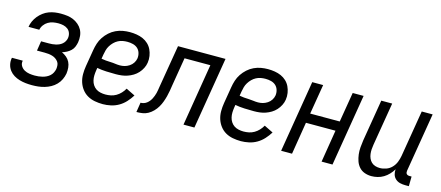

<svg xmlns="http://www.w3.org/2000/svg" viewBox="-43 -932 3085 1343"><g transform="rotate(15 1500.0 -260.0)"><path d="M206 8Q182 8 159 5.5Q136 3 114 -3.5Q92 -10 73 -21.5Q54 -33 40.5 -50.5Q27 -68 21.5 -90.5Q16 -113 20 -137L21 -141H99V-139Q95 -119 105 -102.5Q115 -86 131.5 -77Q148 -68 167.5 -65Q187 -62 206 -62Q220 -62 234 -63.5Q248 -65 262 -68.5Q276 -72 289.5 -78.5Q303 -85 314 -95Q325 -105 331.5 -118Q338 -131 341 -145Q343 -160 341.5 -174Q340 -188 332 -198.5Q324 -209 313 -216.5Q302 -224 288.5 -228Q275 -232 261 -233.5Q247 -235 233 -235H177L188 -305H244Q256 -305 268.5 -306Q281 -307 293.5 -310Q306 -313 317.5 -318Q329 -323 339 -331.5Q349 -340 355.5 -351.5Q362 -363 364 -375Q367 -394 361 -411.5Q355 -429 341 -439.5Q327 -450 309.5 -454Q292 -458 273 -458Q254 -458 235 -454.5Q216 -451 199 -441Q182 -431 170 -414.5Q158 -398 155 -380H77Q80 -401 89.5 -422Q99 -443 113.5 -460.5Q128 -478 146.5 -492Q165 -506 186.5 -514Q208 -522 229.5 -525Q251 -528 272 -528Q296 -528 319.5 -525Q343 -522 363.5 -513Q384 -504 401 -489.5Q418 -475 428.5 -455.5Q439 -436 441.5 -412.5Q444 -389 440 -365Q437 -349 430.5 -332.5Q424 -316 411 -303.5Q398 -291 382 -282.5Q366 -274 349 -269Q368 -260 383.5 -247Q399 -234 408 -216Q417 -198 419 -176.5Q421 -155 418 -133Q414 -111 404 -89.5Q394 -68 377 -50.5Q360 -33 339 -21.5Q318 -10 295.5 -3.5Q273 3 250.5 5.5Q228 8 206 8Z M718 8Q688 8 659 2.5Q630 -3 606 -17Q582 -31 565 -53.5Q548 -76 539.5 -103Q531 -130 531 -159.5Q531 -189 536 -219L556 -339Q560 -364 568 -389Q576 -414 591 -436.5Q606 -459 626.5 -477.5Q647 -496 671.5 -507.5Q696 -519 721.5 -523.5Q747 -528 772 -528Q797 -528 821.5 -524Q846 -520 867.5 -510.5Q889 -501 906 -485Q923 -469 933 -448Q943 -427 947 -402.5Q951 -378 947 -353Q944 -333 934 -313Q924 -293 909 -276.5Q894 -260 875 -248.5Q856 -237 835.5 -230Q815 -223 794 -220.5Q773 -218 752 -218Q718 -218 683 -219.5Q648 -221 616 -227L613 -208Q610 -189 609.5 -171Q609 -153 613 -135.5Q617 -118 626.5 -103.5Q636 -89 650 -79.5Q664 -70 682 -66Q700 -62 718 -62Q738 -62 757.5 -66Q777 -70 795 -80.5Q813 -91 827.5 -106.5Q842 -122 852 -140L917 -108Q901 -82 880 -59Q859 -36 832.5 -20.5Q806 -5 776 1.5Q746 8 718 8ZM764 -285Q781 -285 798 -289.5Q815 -294 831 -304.5Q847 -315 857 -330.5Q867 -346 870 -363Q873 -384 867 -403.5Q861 -423 847 -435.5Q833 -448 813.5 -453Q794 -458 773 -458Q756 -458 739 -455Q722 -452 706 -443.5Q690 -435 677 -422Q664 -409 654.5 -393.5Q645 -378 640.5 -361.5Q636 -345 633 -328L628 -297Q643 -294 660.5 -292.5Q678 -291 695.5 -290.5Q713 -290 729.5 -287.5Q746 -285 764 -285Z M960 0 971 -70Q982 -70 993.5 -73.5Q1005 -77 1015 -84.5Q1025 -92 1032.5 -101.5Q1040 -111 1045.5 -121.5Q1051 -132 1055 -143Q1059 -154 1062 -165Q1065 -176 1066.5 -187Q1068 -198 1070 -209L1122 -520H1466L1380 0H1301L1375 -450H1188L1154 -245Q1151 -225 1147.5 -204Q1144 -183 1138.5 -162Q1133 -141 1125.5 -120.5Q1118 -100 1106.5 -80.5Q1095 -61 1079 -44.5Q1063 -28 1043.5 -17Q1024 -6 1002.5 -3Q981 0 960 0Z M1718 8Q1688 8 1659 2.5Q1630 -3 1606 -17Q1582 -31 1565 -53.5Q1548 -76 1539.5 -103Q1531 -130 1531 -159.5Q1531 -189 1536 -219L1556 -339Q1560 -364 1568 -389Q1576 -414 1591 -436.5Q1606 -459 1626.5 -477.5Q1647 -496 1671.5 -507.5Q1696 -519 1721.5 -523.5Q1747 -528 1772 -528Q1797 -528 1821.5 -524Q1846 -520 1867.5 -510.5Q1889 -501 1906 -485Q1923 -469 1933 -448Q1943 -427 1947 -402.5Q1951 -378 1947 -353Q1944 -333 1934 -313Q1924 -293 1909 -276.5Q1894 -260 1875 -248.5Q1856 -237 1835.5 -230Q1815 -223 1794 -220.5Q1773 -218 1752 -218Q1718 -218 1683 -219.5Q1648 -221 1616 -227L1613 -208Q1610 -189 1609.5 -171Q1609 -153 1613 -135.5Q1617 -118 1626.5 -103.5Q1636 -89 1650 -79.5Q1664 -70 1682 -66Q1700 -62 1718 -62Q1738 -62 1757.5 -66Q1777 -70 1795 -80.5Q1813 -91 1827.5 -106.5Q1842 -122 1852 -140L1917 -108Q1901 -82 1880 -59Q1859 -36 1832.5 -20.5Q1806 -5 1776 1.5Q1746 8 1718 8ZM1764 -285Q1781 -285 1798 -289.5Q1815 -294 1831 -304.5Q1847 -315 1857 -330.5Q1867 -346 1870 -363Q1873 -384 1867 -403.5Q1861 -423 1847 -435.5Q1833 -448 1813.5 -453Q1794 -458 1773 -458Q1756 -458 1739 -455Q1722 -452 1706 -443.5Q1690 -435 1677 -422Q1664 -409 1654.5 -393.5Q1645 -378 1640.5 -361.5Q1636 -345 1633 -328L1628 -297Q1643 -294 1660.5 -292.5Q1678 -291 1695.5 -290.5Q1713 -290 1729.5 -287.5Q1746 -285 1764 -285Z M2008 0 2094 -520H2173L2137 -304H2351L2387 -520H2466L2380 0H2301L2339 -234H2125L2087 0Z M2663 8Q2637 8 2613.5 -0.5Q2590 -9 2574 -27Q2558 -45 2550 -68Q2542 -91 2539 -116Q2536 -141 2538 -167Q2540 -193 2544 -219L2594 -520H2673L2621 -208Q2618 -191 2617 -174Q2616 -157 2618 -140.5Q2620 -124 2626.5 -109Q2633 -94 2644.5 -83Q2656 -72 2672 -67Q2688 -62 2705 -62Q2728 -62 2751.5 -70.5Q2775 -79 2792 -97Q2809 -115 2818 -137.5Q2827 -160 2831 -183L2887 -520H2966L2895 -93Q2894 -86 2895 -80Q2896 -74 2899.5 -70Q2903 -66 2908.5 -64Q2914 -62 2921 -62H2936L2935 8H2909Q2889 8 2870.5 3.5Q2852 -1 2838 -13.5Q2824 -26 2818.5 -44Q2813 -62 2815 -82Q2803 -62 2786.5 -44.5Q2770 -27 2750 -15Q2730 -3 2707.5 2.5Q2685 8 2663 8Z"/></g></svg>

Font: Iosevka Curly
Style: Italic
Weight: 400
Italic angle: -9°
Monospace: yes
Designer: Belleve Invis
Foundry: Belleve Invis
Version: Version 22.1.2; ttfautohint (v1.8.4)